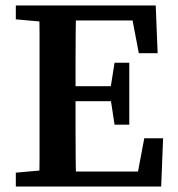

<svg xmlns="http://www.w3.org/2000/svg" viewBox="-20 -684 651 704"><path d="M38 0V-51L174 -63H187V0ZM123 0Q125 -51 125 -102Q125 -153 125 -205Q125 -257 125 -309V-355Q125 -407 125 -458.5Q125 -510 125 -561.5Q125 -613 123 -664H259Q258 -614 257.5 -562.5Q257 -511 257 -459.5Q257 -408 257 -355V-316Q257 -261 257 -208Q257 -155 257.5 -103.5Q258 -52 259 0ZM192 0V-55H517L480 -23L509 -177H578L571 0ZM191 -313V-368H418V-313ZM400 -227 384 -332V-353L400 -454H454V-227ZM38 -613V-664H187V-601H174ZM489 -489 460 -641 498 -609H192V-664H551L558 -489Z"/></svg>

Font: Source Serif 4 18pt SemiBold
Style: Regular
Weight: 600
Designer: Frank Grießhammer
Foundry: Adobe Systems Incorporated
Version: Version 4.004;hotconv 1.0.116;makeotfexe 2.5.65601